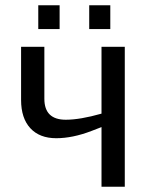

<svg xmlns="http://www.w3.org/2000/svg" viewBox="-20 -705 561 725"><path d="M147.5 -528.3V-332Q147.5 -252.9 228.5 -252.9Q282.2 -252.9 363.3 -275.9V-528.3H451.2V0H363.3V-225.1L325.2 -210.4Q253.9 -183.1 192.4 -183.1Q129.4 -183.1 94.5 -220.9Q59.6 -258.8 59.6 -327.6V-528.3ZM316.9 -595.2V-685.1H396.5V-595.2ZM124.5 -595.2V-685.1H205.1V-595.2Z"/></svg>

Font: Liberation Sans
Style: Regular
Weight: 400
Designer: Steve Matteson
Foundry: Ascender Corporation
Version: Version 2.00.1